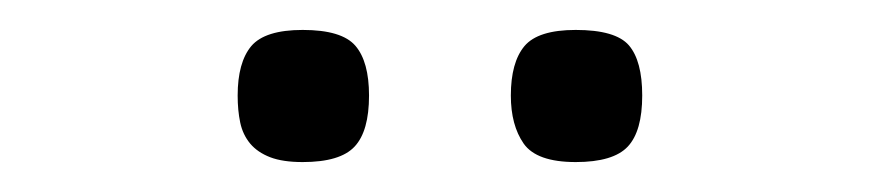

<svg xmlns="http://www.w3.org/2000/svg" viewBox="-20 -698 580 127"><path d="M404.8 -634.8Q404.8 -611.3 395.3 -601.1Q385.7 -590.8 360.8 -590.8Q335 -590.8 326.4 -603Q317.9 -615.2 317.9 -634.8Q317.9 -656.7 326.9 -667.5Q335.9 -678.2 360.8 -678.2Q387.2 -678.2 396 -668Q404.8 -657.7 404.8 -634.8ZM224.1 -634.8Q224.1 -611.3 214.6 -601.1Q205.1 -590.8 180.2 -590.8Q167 -590.8 158.7 -594Q150.4 -597.2 145.5 -603Q140.6 -608.9 138.9 -616.9Q137.2 -625 137.2 -634.8Q137.2 -656.7 146.2 -667.5Q155.3 -678.2 180.2 -678.2Q206.1 -678.2 215.1 -667.7Q224.1 -657.2 224.1 -634.8Z"/></svg>

Font: Clear Sans Light
Style: Regular
Weight: 300
Foundry: Intel Corporation
Version: Version 1.00